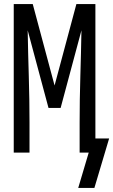

<svg xmlns="http://www.w3.org/2000/svg" viewBox="-20 -755 560 950"><path d="M367 175 419 0H374V-147Q374 -262 377.5 -376.5Q381 -491 383 -605L280 -221H220L117 -605Q119 -491 122.5 -376.5Q126 -262 126 -147V0H48V-735H142L250 -332L358 -735H452V-70H520L447 175Z"/></svg>

Font: Iosevka Term SS14
Style: Regular
Weight: 400
Monospace: yes
Designer: Belleve Invis
Foundry: Belleve Invis
Version: Version 24.1.1; ttfautohint (v1.8.4)